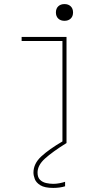

<svg xmlns="http://www.w3.org/2000/svg" viewBox="-20 -701 540 941"><path d="M286 0V-500H86V-520H306V0ZM296 -599Q277 -599 265.5 -610Q254 -621 254 -640Q254 -659 265.5 -670Q277 -681 296 -681Q315 -681 326.5 -670Q338 -659 338 -640Q338 -621 326.5 -610Q315 -599 296 -599ZM241 220Q199 220 178 207Q157 194 150.5 176.5Q144 159 144 145Q144 101 182.5 65.5Q221 30 288 -9L306 0Q237 43 200.5 76Q164 109 164 145Q164 168 176 180Q188 192 206 196Q224 200 241 200Q256 200 271.5 197Q287 194 299 190V212Q286 216 271 218Q256 220 241 220Z"/></svg>

Font: M PLUS Code Latin Thin
Style: Regular
Weight: 250
Designer: Coji Morishita
Foundry: UNDERFOREST DESIGN
Version: Version 1.002; ttfautohint (v1.8.3)